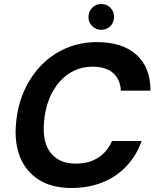

<svg xmlns="http://www.w3.org/2000/svg" viewBox="-20 -921 776 953"><path d="M335 12Q237 12 172.5 -29Q108 -70 79 -143Q50 -216 60 -313Q68 -400 101 -472.5Q134 -545 187 -599Q240 -653 310 -682.5Q380 -712 461 -712Q588 -712 657.5 -649Q727 -586 727 -471H580Q577 -527 541.5 -558.5Q506 -590 439 -590Q390 -590 348.5 -570.5Q307 -551 275.5 -515Q244 -479 224 -429.5Q204 -380 199 -320Q192 -254 208 -207Q224 -160 261.5 -134.5Q299 -109 356 -109Q422 -109 467.5 -138.5Q513 -168 536 -221H683Q657 -148 607 -95.5Q557 -43 488 -15.5Q419 12 335 12ZM482 -773Q456 -773 437.5 -791.5Q419 -810 419 -836Q419 -864 437.5 -882.5Q456 -901 482 -901Q510 -901 528 -882.5Q546 -864 546 -836Q546 -810 528 -791.5Q510 -773 482 -773Z"/></svg>

Font: DM Sans 12pt
Style: Bold Italic
Weight: 700
Italic angle: -10°
Version: Version 4.004;gftools[0.9.30]